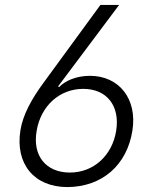

<svg xmlns="http://www.w3.org/2000/svg" viewBox="-20 -750 640 780"><path d="M254 10C395 9 496 -79 518 -220C538 -347 465 -442 345 -442C288 -442 242 -420 220 -396L216 -399L464 -730H388L157 -414C109 -349 73 -284 63 -221C41 -84 119 10 254 10ZM264 -49C166 -49 111 -118 129 -219C146 -320 222 -389 318 -389C414 -389 468 -320 452 -219C436 -118 360 -49 264 -49Z"/></svg>

Font: JetBrains Mono ExtraLight
Style: Italic
Weight: 240
Italic angle: -9°
Monospace: yes
Designer: Philipp Nurullin, Konstantin Bulenkov
Foundry: JetBrains
Version: Version 2.305